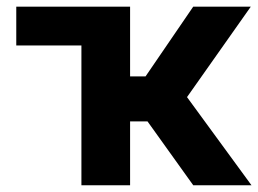

<svg xmlns="http://www.w3.org/2000/svg" viewBox="-20 -550 767 570"><path d="M366.2 -323.2H412.1L553.7 -530.3H724.6L535.2 -261.7L726.6 0H553.7L418 -189.5H366.2V0H221.7V-415H28.3V-530.3H366.2Z"/></svg>

Font: Pretendard Std
Style: Bold
Weight: 700
Designer: Base glyphs from Inter by Rasmus Andersson; Hangeul glyphs from Noto Sans CJK(Source Han Sans) by Jang Soo-young and Kan
Foundry: Kil Hyung-jin
Version: Version 1.309